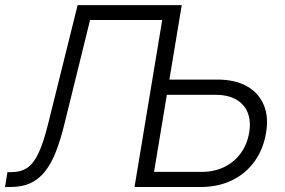

<svg xmlns="http://www.w3.org/2000/svg" viewBox="-20 -748 1141 768"><path d="M0 0 9.8 -59.6H26.9Q64 -59.6 89.6 -77.1Q115.2 -94.7 135 -137.5Q154.8 -180.2 173.3 -255.9L290.5 -727.5H653.3L643.6 -668H340.3L237.8 -252.4Q222.2 -188.5 203.6 -141.1Q185.1 -93.8 160.2 -62.3Q135.3 -30.8 101.8 -15.4Q68.4 0 22.5 0ZM638.2 -429.7H849.1Q920.4 -429.7 967.5 -403.1Q1014.6 -376.5 1034.9 -328.6Q1055.2 -280.8 1044.4 -217.8Q1033.7 -151.9 998.5 -102.8Q963.4 -53.7 908.2 -26.9Q853 0 781.7 0H518.1L638.7 -727.5H707L596.2 -60.5H786.6Q837.4 -60.5 877.2 -80.1Q917 -99.6 942.9 -135Q968.8 -170.4 976.6 -217.3Q984.4 -262.2 971.2 -296.4Q958 -330.6 925.3 -349.6Q892.6 -368.7 842.3 -368.7H627.9Z"/></svg>

Font: Inter 20pt Light
Style: Italic
Weight: 300
Italic angle: -9.3988°
Version: Version 4.001;git-66647c0bb